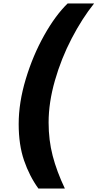

<svg xmlns="http://www.w3.org/2000/svg" viewBox="-20 -880 564 1110"><path d="M88 -163Q88 -287 129 -423Q170 -559 235 -675Q300 -791 371 -860H524Q455 -774 394.5 -658Q334 -542 297.5 -414.5Q261 -287 261 -172Q261 -70 284.5 20.5Q308 111 355 210H202Q150 138 119 47.5Q88 -43 88 -163Z"/></svg>

Font: Exo ExtraBold
Style: Italic
Weight: 800
Italic angle: -9°
Designer: Natanael Gama
Foundry: Natanael Gama
Version: Version 1.500; ttfautohint (v1.6)